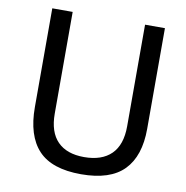

<svg xmlns="http://www.w3.org/2000/svg" viewBox="-83 -819 879 909"><g transform="rotate(10 356.5 -365.0)"><path d="M365.5 10Q224.5 10 160 -59Q95.5 -128 95.5 -265.5V-740H193.5V-251.5Q193.5 -162.5 237.8 -117.5Q282 -72.5 365.5 -72.5Q450.5 -72.5 496 -117.2Q541.5 -162 541.5 -251.5V-740H637V-256Q637 -125 571.2 -57.5Q505.5 10 365.5 10Z"/></g></svg>

Font: 1883 Sans
Style: Regular
Weight: 400
Designer: 1883 Sans project is a fork of Public Sans.
Version: Version 1.009